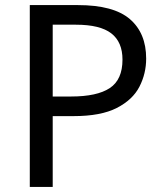

<svg xmlns="http://www.w3.org/2000/svg" viewBox="-20 -734 645 754"><path d="M286 -714Q426 -714 490 -659Q554 -604 554 -504Q554 -445 527.5 -393.5Q501 -342 438.5 -310Q376 -278 269 -278H187V0H97V-714ZM278 -637H187V-355H259Q361 -355 411 -388Q461 -421 461 -500Q461 -569 417 -603Q373 -637 278 -637Z"/></svg>

Font: Noto Sans Vithkuqi
Style: Regular
Weight: 400
Version: Version 1.001